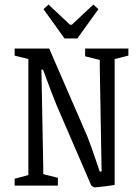

<svg xmlns="http://www.w3.org/2000/svg" viewBox="-20 -811 613 839"><path d="M379 0 227 -352Q209 -395 168 -507H161L169 -79V-50L233 -34V0H44V-30L104 -46V-553L44 -568V-599H195L362 -214Q376 -180 416 -61H424L416 -519V-549L352 -565V-599H541V-568L481 -553V-3Q458 1 432 4Q406 7 394 8Q390 8 379 0ZM170 -771 192 -791 286 -703H294L388 -791L410 -771L318 -643H262Z"/></svg>

Font: Grenze Light
Style: Regular
Weight: 300
Designer: Renata Polastri
Foundry: Omnibus-Type
Version: Version 1.002; ttfautohint (v1.8)